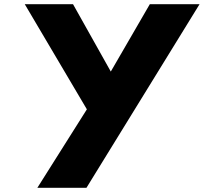

<svg xmlns="http://www.w3.org/2000/svg" viewBox="-20 -831 1040 915"><path d="M158 64H392L931 -811H694L508 -490L328 -811H98L394 -310Z"/></svg>

Font: LINE Seed JP_OTF ExtraBold
Style: Regular
Weight: 800
Designer: LY Corporation & Fontrix & Fontworks
Version: Version 1.013